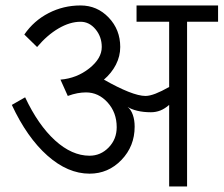

<svg xmlns="http://www.w3.org/2000/svg" viewBox="-20 -670 804 690"><path d="M301.8 -45.9Q223.6 -45.9 150.4 -110.8Q77.1 -175.8 22.5 -293L70.3 -320.3Q117.2 -220.7 177.7 -165.5Q238.3 -110.4 301.8 -110.4Q341.8 -110.4 370.6 -140.1Q399.4 -169.9 399.4 -212.9Q399.4 -265.6 366.7 -301.8Q334 -337.9 289.1 -337.9Q274.4 -337.9 258.3 -335Q242.2 -332 223.6 -325.2L197.3 -383.8Q255.9 -388.7 300.8 -424.3Q345.7 -460 345.7 -501Q345.7 -538.1 323.2 -564.9Q300.8 -591.8 269.5 -591.8Q231.4 -591.8 190.4 -567.9Q149.4 -543.9 113.3 -501L67.4 -545.9Q101.6 -595.7 154.8 -623Q208 -650.4 269.5 -650.4Q329.1 -650.4 370.6 -606.9Q412.1 -563.5 412.1 -501Q412.1 -467.8 396.5 -437.5Q380.9 -407.2 353.5 -383.8Q403.3 -355.5 441.4 -340.3Q479.5 -325.2 502.9 -325.2Q517.6 -325.2 539.1 -333.5Q560.5 -341.8 587.9 -357.4V-591.8H470.7V-650.4H763.7V-591.8H652.3V0H587.9V-293Q572.3 -279.3 556.2 -272.9Q540 -266.6 522.5 -266.6Q495.1 -266.6 473.1 -272Q451.2 -277.3 438.5 -286.1Q451.2 -275.4 457.5 -256.8Q463.9 -238.3 463.9 -214.8Q463.9 -144.5 416.5 -95.2Q369.1 -45.9 301.8 -45.9Z"/></svg>

Font: Lohit Marathi
Style: Regular
Weight: 400
Version: 2.94.2